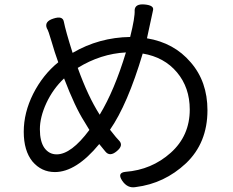

<svg xmlns="http://www.w3.org/2000/svg" viewBox="-20 -798 1040 857"><path d="M663 -752Q658 -732 636 -627Q757 -607 831 -520Q906 -434 906 -306Q906 -160 810 -69Q714 21 586 37Q549 44 525 8Q502 -27 540 -31Q657 -40 742 -116Q827 -192 827 -309Q827 -407 770 -475Q713 -543 617 -559Q549 -331 471 -219Q503 -178 511 -171Q533 -149 501 -123Q470 -97 450 -122L423 -155Q320 -30 225 -30Q165 -30 125 -77Q86 -125 86 -210Q86 -295 128 -379Q171 -464 240 -520Q224 -564 210 -613Q196 -662 189 -672Q177 -702 218 -715Q260 -729 265 -701Q273 -660 304 -562Q422 -631 561 -633Q583 -721 581 -753Q583 -782 626 -778Q669 -774 663 -752ZM187 -338Q158 -275 158 -221Q158 -167 178 -138Q199 -109 233 -109Q298 -109 379 -218L356 -256Q315 -320 266 -448Q217 -402 187 -338ZM327 -495Q373 -367 425 -286Q491 -395 542 -564Q429 -558 327 -495Z"/></svg>

Font: Swei Gothic CJK TC Regular
Style: Regular
Weight: 400
Version: Version 2.129